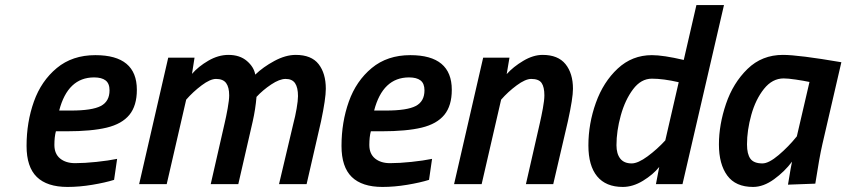

<svg xmlns="http://www.w3.org/2000/svg" viewBox="-20 -728 3346 759"><path d="M85 -151Q85 -245 114 -326.5Q143 -408 204.5 -459Q266 -510 357 -510Q521 -510 521 -373Q521 -310 491.5 -274Q462 -238 402 -223.5Q342 -209 243 -209H201Q195 -187 195 -155Q195 -120 217.5 -101.5Q240 -83 277 -83Q314 -83 361.5 -88Q409 -93 443 -100L431 -17Q396 -6 345 2.5Q294 11 247 11Q166 11 125.5 -28.5Q85 -68 85 -151ZM261 -291Q344 -291 378.5 -309Q413 -327 413 -371Q413 -398 397.5 -410Q382 -422 352 -422Q248 -422 214 -291Z M645 -500H749L739 -436Q764 -465 803.5 -488Q843 -511 883 -511Q928 -511 956 -487Q984 -463 989 -433Q1020 -463 1064.5 -487Q1109 -511 1149 -511Q1211 -511 1239.5 -474.5Q1268 -438 1268 -377Q1268 -338 1249 -248L1192 0H1083L1140 -241Q1147 -267 1152.5 -298.5Q1158 -330 1158 -348Q1158 -382 1146.5 -399Q1135 -416 1109 -416Q1085 -416 1052 -394Q1019 -372 994 -345Q990 -297 979 -248L922 0H813L868 -241Q874 -266 880 -299.5Q886 -333 886 -351Q886 -383 874 -399.5Q862 -416 834 -416Q811 -416 777 -390.5Q743 -365 716 -334L639 0H530Z M1330 -151Q1330 -245 1359 -326.5Q1388 -408 1449.5 -459Q1511 -510 1602 -510Q1766 -510 1766 -373Q1766 -310 1736.5 -274Q1707 -238 1647 -223.5Q1587 -209 1488 -209H1446Q1440 -187 1440 -155Q1440 -120 1462.5 -101.5Q1485 -83 1522 -83Q1559 -83 1606.5 -88Q1654 -93 1688 -100L1676 -17Q1641 -6 1590 2.5Q1539 11 1492 11Q1411 11 1370.5 -28.5Q1330 -68 1330 -151ZM1506 -291Q1589 -291 1623.5 -309Q1658 -327 1658 -371Q1658 -398 1642.5 -410Q1627 -422 1597 -422Q1493 -422 1459 -291Z M1890 -500H1994L1983 -435Q2009 -464 2048.5 -487.5Q2088 -511 2125 -511Q2186 -511 2215.5 -474.5Q2245 -438 2245 -377Q2245 -340 2225 -249L2167 0H2059L2114 -241Q2120 -267 2126 -299.5Q2132 -332 2132 -351Q2132 -384 2121 -400Q2110 -416 2080 -416Q2057 -416 2022.5 -390.5Q1988 -365 1961 -334L1884 0H1775Z M2306 -153Q2306 -239 2335.5 -321.5Q2365 -404 2422 -457Q2479 -510 2557 -510Q2602 -510 2683 -491L2733 -708H2842L2678 0H2573L2586 -68Q2562 -38 2522 -13.5Q2482 11 2442 11Q2375 11 2340.5 -31Q2306 -73 2306 -153ZM2610 -173 2663 -403Q2602 -417 2557 -417Q2514 -417 2482.5 -375Q2451 -333 2434 -271.5Q2417 -210 2417 -154Q2417 -120 2432 -101Q2447 -82 2477 -82Q2502 -82 2540 -110Q2578 -138 2610 -173Z M2822 -157Q2822 -235 2850 -317.5Q2878 -400 2935 -455.5Q2992 -511 3075 -511Q3137 -511 3306 -482L3231 -158Q3219 -106 3203 -2L3095 2Q3108 -78 3111 -89Q3082 -50 3040 -19.5Q2998 11 2957 11Q2888 11 2855 -34Q2822 -79 2822 -157ZM3130 -189 3180 -404Q3156 -409 3125.5 -413.5Q3095 -418 3078 -418Q3033 -418 3000 -376.5Q2967 -335 2950 -274Q2933 -213 2933 -157Q2933 -119 2946.5 -100.5Q2960 -82 2994 -82Q3019 -82 3058 -115Q3097 -148 3130 -189Z"/></svg>

Font: Cairo SemiBold
Style: Italic
Weight: 600
Italic angle: -13°
Designer: Mohamed Gaber, Accademia di Belle Arti di Urbino and others
Foundry: Kief Type Foundry, Accademia di Belle Arti di Urbino and others
Version: Version 3.011